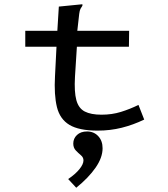

<svg xmlns="http://www.w3.org/2000/svg" viewBox="-20 -605 790 904"><path d="M440 10Q352 10 307 -17Q262 -44 248 -101Q234 -158 239 -247L246 -385H99V-460H250L257 -574L358 -584L368 -585V-578Q363 -571 359 -563.5Q355 -556 353 -540L344 -460H588L587 -385H342L333 -243Q329 -172 339.5 -133.5Q350 -95 379 -80Q408 -65 458 -65Q507 -65 549 -78Q591 -91 632 -111L659 -42Q607 -17 553 -3.5Q499 10 440 10ZM339 279 301 238Q335 215 354 191.5Q373 168 373 150Q373 136 361 126Q349 116 337 103.5Q325 91 325 71Q325 47 342.5 30.5Q360 14 390 14Q422 14 442.5 36Q463 58 463 93Q463 137 430 184.5Q397 232 339 279Z"/></svg>

Font: Inconsolata ExtraExpanded Medium
Style: Regular
Weight: 500
Width: 8
Monospace: yes
Designer: Raph Levien, Cyreal, Brenton Simpson
Foundry: Raph Levien, Cyreal, Google
Version: Version 3.001; ttfautohint (v1.8.2.53-6de2)